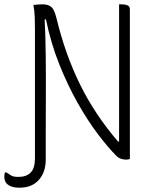

<svg xmlns="http://www.w3.org/2000/svg" viewBox="-82 -730 702 890"><path d="M4 90Q40 90 60 70Q80 50 80 4V-600Q80 -617 79 -649Q78 -681 73 -707Q99 -710 115 -710Q141 -710 155.5 -698Q170 -686 180 -645Q220 -479 288.5 -339.5Q357 -200 465 -74H470V-710H480Q497 -710 508.5 -705.5Q520 -701 520 -687V7Q511 10 503 10Q491 10 479 6Q467 2 458 -7Q419 -46 372 -108Q325 -170 278.5 -252Q232 -334 193 -431.5Q154 -529 131 -640H125Q129 -565 130 -470.5Q131 -376 130.5 -279Q130 -182 130 -98V10Q130 68 98 104Q66 140 9 140H4Q-12 140 -26.5 135.5Q-41 131 -51 121Q-57 115 -59.5 106Q-62 97 -62 89Q-62 78 -59 69H-53Q-38 79 -28.5 84.5Q-19 90 4 90Z"/></svg>

Font: Recursive Mn Csl St Lt
Style: Regular
Weight: 300
Monospace: yes
Version: Version 1.079;hotconv 1.0.112;makeotfexe 2.5.65598; ttfautoh